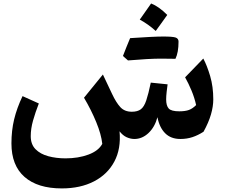

<svg xmlns="http://www.w3.org/2000/svg" viewBox="-20 -786 1285 1098"><path d="M1011.7 8.8Q957 8.8 924.3 -24.2Q891.6 -57.1 880.4 -115.7Q865.2 -59.1 829.1 -25.1Q793 8.8 748.5 8.8Q726.6 8.8 704.3 -1.2Q682.1 -11.2 663.6 -35.2Q672.9 64.5 634 137.7Q595.2 210.9 517.6 251.2Q439.9 291.5 333.5 291.5Q195.3 291.5 120.4 225.8Q45.4 160.2 45.4 34.2Q45.4 -39.1 60.8 -103.3Q76.2 -167.5 108.9 -236.3L202.1 -194.3Q182.1 -143.1 168.9 -96.4Q155.8 -49.8 155.8 -7.3Q155.8 39.6 183.3 67.4Q210.9 95.2 256.3 107.4Q301.8 119.6 355 119.6Q427.7 119.6 485.6 98.1Q543.5 76.7 564.9 36.6Q559.1 -17.6 530.5 -87.2Q502 -156.7 460.4 -227.1L568.4 -359.9L621.1 -248.5Q644 -199.7 668.2 -173.3Q692.4 -147 733.9 -147Q766.6 -147 785.4 -161.1Q804.2 -175.3 816.4 -211.7Q828.6 -248 842.3 -313.5L938.5 -303.7Q936 -288.6 933.1 -261.5Q930.2 -234.4 930.2 -217.8Q930.2 -181.6 944.8 -165.5Q959.5 -149.4 1005.4 -149.4Q1039.6 -149.4 1060.5 -157.2Q1081.5 -165 1101.6 -185.1Q1092.3 -227.1 1075.2 -268.1Q1058.1 -309.1 1038.6 -343.8L1142.6 -451.2Q1164.1 -411.1 1181.9 -350.8Q1199.7 -290.5 1199.7 -217.8Q1199.7 -177.2 1186.3 -131.1Q1172.9 -85 1144 -32.7Q1112.3 -12.2 1080.3 -1.7Q1048.3 8.8 1011.7 8.8ZM983.4 -449.7Q967.8 -450.7 900.4 -450.7Q833 -450.7 711.9 -440.4Q709 -443.4 683.1 -465.8Q703.1 -518.1 724.1 -567.9Q857.9 -577.1 913.1 -577.1Q968.3 -577.1 984.6 -571.3Q1001 -565.4 1001 -548.3Q1001 -485.8 983.4 -449.7ZM779.3 -673.8Q795.4 -695.8 844.2 -766.1Q888.2 -749 936.5 -700.7Q918.9 -676.3 903.3 -654.1Q887.7 -631.8 870.6 -608.9Q827.6 -647.9 779.3 -673.8Z"/></svg>

Font: Pinar-DS2-FD Bold
Style: Regular
Weight: 700
Designer: Amin Abedi
Version: Version 3.000